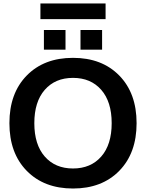

<svg xmlns="http://www.w3.org/2000/svg" viewBox="-20 -1072 838 1102"><path d="M442 -787V-900H566V-787ZM232 -787V-900H356V-787ZM212 -962V-1052H586V-962ZM133.5 -638.5Q233 -740 399 -740Q565 -740 664.5 -638.5Q764 -537 764 -365Q764 -193 664.5 -91.5Q565 10 399 10Q233 10 133.5 -91.5Q34 -193 34 -365Q34 -537 133.5 -638.5ZM237 -173.5Q297 -105 399 -105Q501 -105 561 -173.5Q621 -242 621 -365Q621 -488 561 -556.5Q501 -625 399 -625Q297 -625 237 -556.5Q177 -488 177 -365Q177 -242 237 -173.5Z"/></svg>

Font: Mplus 1p Bold
Style: Bold
Weight: 700
Version: Version 1.061